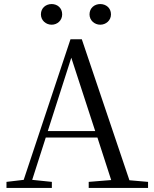

<svg xmlns="http://www.w3.org/2000/svg" viewBox="-20 -928 758 948"><path d="M235 -806C263 -806 287 -827 287 -857C287 -889 263 -908 235 -908C207 -908 182 -889 182 -857C182 -827 207 -806 235 -806ZM475 -806C503 -806 528 -827 528 -857C528 -889 503 -908 475 -908C447 -908 422 -889 422 -857C422 -827 447 -806 475 -806ZM332 -643 450 -281H216ZM418 0H711V-30L619 -38L384 -734H328L97 -40L12 -30V0H236V-30L139 -40L206 -249H461L529 -39L418 -30Z"/></svg>

Font: Source Han Serif KR
Style: Regular
Weight: 400
Designer: Ryoko NISHIZUKA 西塚涼子 (kana & ideographs); Frank Grießhammer (Latin, Greek & Cyrillic); Wenlong ZHANG 张文龙 (bopomofo); San
Foundry: Adobe
Version: Version 2.001;hotconv 1.1.0;makeotfexe 2.6.0